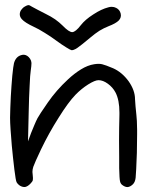

<svg xmlns="http://www.w3.org/2000/svg" viewBox="-20 -741 585 763"><path d="M205.6 -578.1Q185.5 -593.3 158.7 -609.9Q132.3 -626.5 114.7 -634.3Q79.1 -650.9 66.9 -664.6Q58.6 -673.8 58.6 -684.1Q58.6 -689 60.1 -693.8Q62 -699.7 67.9 -706.1Q73.2 -712.4 79.1 -715.3Q88.4 -720.7 92.8 -720.7Q97.7 -720.7 106.9 -714.4Q112.8 -710.9 128.9 -702.6Q145 -693.8 162.1 -685.5Q182.1 -675.8 199.2 -664.1Q215.8 -652.3 228.5 -639.6Q253.9 -613.3 267.1 -613.3Q280.3 -613.8 301.3 -641.1Q318.4 -663.1 350.6 -683.6Q382.3 -704.6 410.6 -711.9Q417.5 -713.9 423.8 -713.9Q433.6 -713.9 441.9 -709.5Q455.6 -702.6 459.5 -687.5Q463.4 -671.9 452.1 -659.7Q440.4 -647.9 411.1 -636.7Q392.6 -629.4 375 -618.7Q357.4 -607.4 337.9 -590.8Q301.3 -560.1 287.6 -550.8Q280.8 -545.9 274.9 -543.9Q273.9 -543.5 272.9 -543Q268.6 -541.5 264.6 -541.5Q260.3 -542 243.2 -552.7Q225.6 -563.5 205.6 -578.1ZM59.6 -2.9Q56.2 -4.9 51.8 -9.3Q47.9 -13.2 45.9 -17.1Q42.5 -23.4 37.1 -67.4Q31.7 -111.8 26.9 -162.1Q23.9 -195.3 22 -225.6Q20 -255.9 20 -272.9Q20 -290 21 -312Q21.5 -334 22.9 -356.9Q25.4 -400.4 28.8 -439.5Q32.7 -478.5 35.6 -490.2Q43 -516.1 64.5 -522Q70.3 -523.9 75.7 -523.4Q89.8 -522 99.6 -507.3Q104.5 -500 105 -491.2Q105 -490.2 105 -488.8Q105 -479.5 102.1 -460Q99.6 -445.3 97.7 -398.9Q95.2 -352.5 94.2 -301.8Q93.3 -260.7 91.3 -179.2Q95.7 -189.9 103.5 -212.4Q108.9 -226.1 116.2 -243.2Q123.5 -260.7 128.9 -271Q135.7 -284.2 169.9 -333.5Q203.6 -382.3 250 -425.3Q274.9 -448.7 301.8 -465.3Q328.6 -481.9 354.5 -485.8Q363.8 -487.3 371.6 -487.3Q379.4 -487.3 385.7 -485.8Q398.4 -482.9 429.7 -469.7Q465.3 -453.6 491.2 -418Q516.6 -381.8 516.6 -346.7Q517.1 -336.4 518.6 -318.4Q520 -299.8 522 -284.2Q524.4 -266.6 524.9 -225.1Q524.9 -225.1 524.9 -207Q524.9 -172.9 523.9 -133.3Q521 -52.2 519 -34.7Q517.1 -17.6 508.3 -8.8Q497.6 1.5 487.3 2.4Q477.1 2.9 465.3 -6.3Q459 -11.2 457 -20.5Q454.6 -29.8 453.6 -72.8Q453.6 -72.8 453.6 -117.7Q453.1 -144 453.1 -182.1Q453.1 -229 454.6 -285.2Q454.6 -289.6 454.6 -293.9Q454.6 -343.8 439 -373.5Q428.2 -394 408.7 -408.2Q389.2 -422.4 371.6 -422.4Q357.4 -422.4 330.1 -405.3Q303.2 -388.2 280.3 -364.7Q251.5 -335 213.4 -273.9Q174.8 -213.4 143.1 -147.5Q117.7 -93.8 112.3 -78.1Q108.9 -67.9 108.9 -57.6Q108.9 -52.2 109.9 -46.9Q111.8 -31.2 110.4 -24.9Q108.9 -19 100.1 -10.3Q89.8 0 80.1 2Q70.8 3.4 59.6 -2.9Z"/></svg>

Font: Casuwalt
Style: Regular
Weight: 400
Designer: Walter E Stewart
Version: 0.1